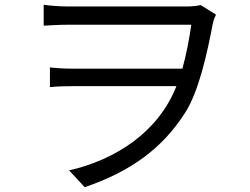

<svg xmlns="http://www.w3.org/2000/svg" viewBox="-20 -738 1040 800"><path d="M816 -717C799 -713 779 -711 755 -711H265C224 -711 185 -715 162 -718V-631C185 -632 225 -635 265 -635H777C769 -578 757 -513 740 -452H277C246 -452 215 -454 188 -457V-375C219 -378 245 -379 280 -379H715C640 -188 463 -73 268 -28L333 42C529 -25 657 -122 750 -266C809 -357 843 -516 867 -641C870 -656 876 -668 880 -677Z"/></svg>

Font: Spoqa Han Sans Neo Regular
Style: Regular
Weight: 400
Designer: [Spoqa Han Sans Neo] Dong-huui Kim  Younghwa Kang  Yujin Lee  [Noto Sans] Ryoko NISHIZUKA  (kana & ideographs); Paul D. 
Foundry: Spoqa (http://www.spoqa-han-sans.com)
Version: Version 1.000